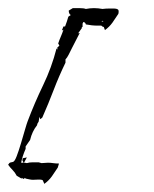

<svg xmlns="http://www.w3.org/2000/svg" viewBox="-38 -414 379 472"><path d="M19 26 16 23 15 25 3 18Q-1 10 -7 4Q-13 -2 -18 -9Q-15 -14 -12.5 -14.5Q-10 -15 -6 -16Q-2 -17 3 -30Q8 -43 13.5 -61.5Q19 -80 23.5 -95.5Q28 -111 30 -116Q47 -161 68 -204.5Q89 -248 101 -295L103 -292V-296H102L108 -302L105 -307Q108 -316 111.5 -324Q115 -332 118 -341L114 -339L118 -349H122Q127 -362 130 -373L136 -377Q131 -380 131 -388L141 -394Q148 -394 158 -394Q168 -394 173 -392Q178 -393 183 -393.5Q188 -394 193 -394Q198 -394 203.5 -393.5Q209 -393 214 -392Q222 -393 229 -393Q236 -393 243 -393Q248 -393 251.5 -391Q255 -389 253 -380Q246 -369 238.5 -358.5Q231 -348 220 -340L217 -348H215L211 -351H202Q188 -351 173 -354Q172 -359 167 -360L165 -356V-348L162 -347L164 -346L154 -332L158 -333Q153 -324 148.5 -314.5Q144 -305 139 -296Q135 -288 131 -280Q127 -272 123 -268V-260Q107 -227 94 -193Q81 -159 66 -125L61 -121L59 -127L57 -115L54 -110L53 -106Q41 -91 36 -70L25 -54V-48Q17 -30 14 -14H18Q19 -14 20 -14L17 -20L18 -25L28 -27L21 -14Q24 -14 28 -13Q34 -15 42.5 -15Q51 -15 57 -15Q58 -15 64 -13L80 -14Q86 -14 92.5 -13Q99 -12 107 -12L104 -2Q97 9 89.5 19.5Q82 30 71 38L67 29Q63 27 55.5 27.5Q48 28 43 28Q39 28 34.5 27Q30 26 25 25L23 23V24ZM211 -361H216L215 -363Z"/></svg>

Font: Qwitcher Grypen
Style: Bold
Weight: 700
Designer: Robert E. Leuschke
Foundry: Robert E. Leuschke
Version: Version 1.100; ttfautohint (v1.8.3)